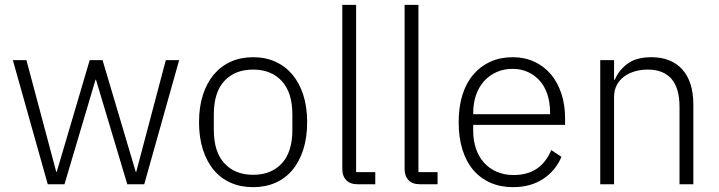

<svg xmlns="http://www.w3.org/2000/svg" viewBox="-20 -760 2966 792"><path d="M33 -512H89L212 -51H214L350 -512H403L540 -51H542L664 -512H719L575 0H505L376 -431H374L246 0H177Z M1024 12Q973 12 932 -6Q891 -24 862 -58.5Q833 -93 817 -143Q801 -193 801 -256Q801 -319 817 -368.5Q833 -418 862 -452.5Q891 -487 932 -505.5Q973 -524 1024 -524Q1075 -524 1116 -505.5Q1157 -487 1186 -452.5Q1215 -418 1231 -368.5Q1247 -319 1247 -256Q1247 -193 1231 -143Q1215 -93 1186 -58.5Q1157 -24 1116 -6Q1075 12 1024 12ZM1024 -39Q1099 -39 1142.5 -86Q1186 -133 1186 -224V-288Q1186 -378 1142.5 -425.5Q1099 -473 1024 -473Q949 -473 905.5 -426Q862 -379 862 -288V-224Q862 -134 905.5 -86.5Q949 -39 1024 -39Z M1455 0Q1424 0 1408 -17Q1392 -34 1392 -62V-740H1449V-50H1528V0Z M1712 0Q1681 0 1665 -17Q1649 -34 1649 -62V-740H1706V-50H1785V0Z M2096 12Q2045 12 2003.5 -6Q1962 -24 1932.5 -58.5Q1903 -93 1887.5 -143Q1872 -193 1872 -256Q1872 -319 1887.5 -368.5Q1903 -418 1932.5 -452.5Q1962 -487 2003 -505.5Q2044 -524 2095 -524Q2144 -524 2184 -505.5Q2224 -487 2252 -454Q2280 -421 2295.5 -374.5Q2311 -328 2311 -272V-245H1932V-220Q1932 -180 1943.5 -146.5Q1955 -113 1976.5 -89Q1998 -65 2029 -51.5Q2060 -38 2099 -38Q2211 -38 2254 -141L2296 -113Q2272 -56 2220.5 -22Q2169 12 2096 12ZM2095 -476Q2058 -476 2028 -462.5Q1998 -449 1976.5 -425Q1955 -401 1943.5 -367.5Q1932 -334 1932 -294V-289H2249V-297Q2249 -337 2238 -370.5Q2227 -404 2206.5 -427Q2186 -450 2157.5 -463Q2129 -476 2095 -476Z M2456 0V-512H2513V-431H2516Q2533 -471 2569 -497.5Q2605 -524 2667 -524Q2749 -524 2794.5 -473.5Q2840 -423 2840 -329V0H2783V-319Q2783 -397 2749.5 -435Q2716 -473 2652 -473Q2625 -473 2600 -466Q2575 -459 2555.5 -445Q2536 -431 2524.5 -409.5Q2513 -388 2513 -360V0Z"/></svg>

Font: IBM Plex Thai Light
Style: Regular
Weight: 300
Designer: Mike Abbink, Paul van der Laan, Pieter van Rosmalen, Ben Mitchell, Mark Frömberg
Foundry: Bold Monday
Version: Version 1.0